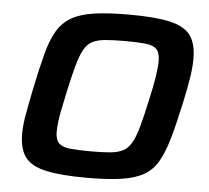

<svg xmlns="http://www.w3.org/2000/svg" viewBox="-51 -750 884 813"><g transform="rotate(5 391.0 -344.0)"><path d="M347 8Q236 8 173 -6Q110 -20 84 -55Q58 -90 58 -154Q58 -190 66.5 -237.5Q75 -285 88 -349Q106 -436 122 -497Q138 -558 161 -597Q184 -636 221.5 -657.5Q259 -679 318 -687.5Q377 -696 465 -696Q576 -696 638.5 -682Q701 -668 727 -633Q753 -598 753 -533Q753 -496 745.5 -449.5Q738 -403 724 -339Q705 -251 687.5 -190Q670 -129 647.5 -90Q625 -51 588 -30Q551 -9 493 -0.5Q435 8 347 8ZM354 -105Q404 -105 436.5 -108Q469 -111 490.5 -122Q512 -133 526.5 -158.5Q541 -184 553.5 -229Q566 -274 581 -344Q594 -401 600.5 -442Q607 -483 607 -511Q607 -546 592.5 -561Q578 -576 545 -579.5Q512 -583 457 -583Q407 -583 374 -580Q341 -577 319.5 -566Q298 -555 284 -529.5Q270 -504 257.5 -459Q245 -414 230 -344Q222 -305 215.5 -274Q209 -243 206 -218.5Q203 -194 203 -175Q203 -142 218 -127Q233 -112 266 -108.5Q299 -105 354 -105Z"/></g></svg>

Font: Saira SemiExpanded SemiBold
Style: Italic
Weight: 600
Width: 6
Italic angle: -12°
Designer: Hector Gatti with collaboration of the Omnibus-Type team
Foundry: Omnibus-Type
Version: Version 1.101